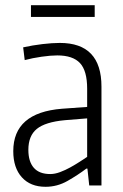

<svg xmlns="http://www.w3.org/2000/svg" viewBox="-20 -713 472 738"><path d="M155 5Q97 5 64 -31.5Q31 -68 31 -132Q31 -280 218 -295L315 -302V-372Q315 -441 287.5 -470.5Q260 -500 200 -500Q175 -500 140 -495Q105 -490 75 -482L69 -531Q105 -539 143 -543.5Q181 -548 210 -548Q370 -548 370 -380V0H323L316 -65H312Q279 -40 239.5 -17.5Q200 5 155 5ZM173 -44Q191 -44 211 -51.5Q231 -59 250 -69.5Q269 -80 286 -91Q303 -102 315 -110V-258L229 -251Q154 -244 121.5 -217.5Q89 -191 89 -137Q89 -92 110 -68Q131 -44 173 -44ZM99 -693H344V-648H99Z"/></svg>

Font: Encode Sans Compressed
Style: Light
Weight: 300
Designer: Pablo Impallari, Andres Torresi
Foundry: Pablo Impallari, Andres Torresi
Version: Version 1.000; ttfautohint (v1.00) -l 8 -r 50 -G 200 -x 14 -